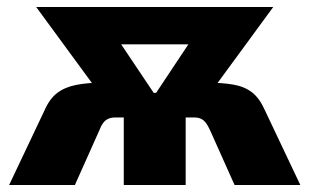

<svg xmlns="http://www.w3.org/2000/svg" viewBox="-20 -526 880 546"><path d="M6 0 107 -213Q121 -245 142.5 -261.5Q164 -278 196.5 -284.5Q229 -291 275 -291H310L267 -255L83 -506H757L573 -255L530 -291H565Q611 -291 643 -285.5Q675 -280 696.5 -263.5Q718 -247 733 -213L834 0H647L579 -152Q572 -168 565.5 -176.5Q559 -185 551 -188.5Q543 -192 532 -192H508V0H332V-192H309Q297 -192 288.5 -188.5Q280 -185 273.5 -176.5Q267 -168 261 -152L193 0ZM417 -262H424L547 -447L553 -400H287L293 -447Z"/></svg>

Font: Nunito Sans 7pt Condensed Black
Style: Regular
Weight: 900
Width: 3
Designer: Vernon Adams
Foundry: Vernon Adams
Version: Version 3.101;gftools[0.9.27]